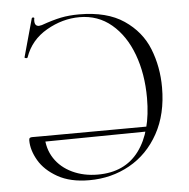

<svg xmlns="http://www.w3.org/2000/svg" viewBox="-49 -688 738 749"><g transform="rotate(-5 320.0 -314.0)"><path d="M51 -163Q51 -170 54 -172.5Q57 -175 63 -175H112Q112 -125 137 -87Q162 -49 206.5 -28Q251 -7 306 -7Q412 -7 467.5 -81.5Q523 -156 523 -288Q523 -383 494.5 -459.5Q466 -536 413 -580.5Q360 -625 288 -625Q221 -625 158.5 -589Q96 -553 73 -487Q72 -483 66 -484Q60 -485 61 -488L102 -636Q103 -640 108 -639.5Q113 -639 112 -635Q111 -632 111 -626Q111 -605 128 -605Q131 -605 139 -607Q184 -623 216 -629.5Q248 -636 287 -636Q396 -636 462.5 -591Q529 -546 557 -475.5Q585 -405 585 -324Q585 -220 543 -144Q501 -68 429.5 -28Q358 12 271 12Q197 12 147.5 -16Q98 -44 74.5 -84.5Q51 -125 51 -163ZM527 -158 101 -153V-175L526 -177Z"/></g></svg>

Font: Cormorant SC Light
Style: Regular
Weight: 300
Designer: Christian Thalmann (Catharsis Fonts)
Foundry: Catharsis Fonts
Version: Version 4.000